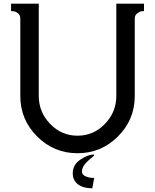

<svg xmlns="http://www.w3.org/2000/svg" viewBox="-20 -820 840 1040"><path d="M424 109Q424 127 444.5 135.5Q465 144 490 144L480 200Q431 200 402.5 178.5Q374 157 374 118Q374 72 415.5 44.5Q457 17 486 17Q497 17 483 29Q442 61 432 81Q424 95 424 109ZM610 -800H760V-760Q754 -760 746 -759Q738 -758 724 -748Q710 -738 710 -720V-300Q710 -172 619 -81Q528 10 400 10Q272 10 181 -81Q90 -172 90 -300V-720Q90 -738 77.5 -748Q65 -758 52 -759L40 -760V-800H190V-300Q190 -213 251.5 -149Q313 -85 400 -85Q487 -85 548.5 -149Q610 -213 610 -300Z"/></svg>

Font: Laverick
Style: Regular
Weight: 400
Designer: Daniel Pimley
Foundry: Daniel Pimley
Version: Version 1.000;PS 001.001;hotconv 1.0.56